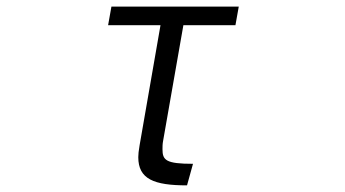

<svg xmlns="http://www.w3.org/2000/svg" viewBox="-20 -518 1040 579"><path d="M562 -24C480 -24 470 -35 470 -68C470 -75 470 -84 472 -94L533 -442H690L700 -498H316L306 -442H464L401 -80C398 -62 397 -53 397 -44C397 22 444 41 544 41Z"/></svg>

Font: LINE Seed JP_OTF Regular
Style: Regular
Weight: 400
Designer: LY Corporation & Fontrix & Fontworks
Version: Version 1.002